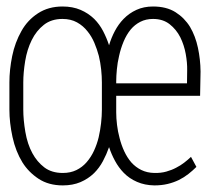

<svg xmlns="http://www.w3.org/2000/svg" viewBox="-20 -558 640 588"><path d="M8.8 -305.7V-222.2Q8.8 -182.1 18.3 -138.4Q27.8 -94.7 48.8 -60.5Q67.4 -30.8 98.1 -10.5Q128.9 9.8 172.4 9.8Q202.6 9.8 226.3 -0.2Q250 -10.3 268.1 -27.8Q284.2 -43.9 295.2 -64.5Q306.2 -85 314 -107.4Q321.3 -85.4 332.3 -65.2Q343.3 -44.9 358.9 -28.8Q376 -11.2 399.7 -1Q423.3 9.3 452.6 9.8Q474.6 9.8 493.2 5.4Q511.7 1 527.8 -6.8Q543.5 -14.6 556.9 -25.1Q570.3 -35.6 581.5 -46.9L564.9 -77.6Q555.7 -68.8 544.4 -60.1Q533.2 -51.3 519.5 -44.4Q505.9 -37.1 489.3 -32.5Q472.7 -27.8 452.6 -28.3Q430.2 -28.8 412.8 -37.4Q395.5 -45.9 382.3 -60.5Q369.6 -75.2 360.6 -94.5Q351.6 -113.8 346.2 -135.3Q340.8 -155.3 338.4 -175.5Q335.9 -195.8 335.9 -213.9V-264.6H592.8L594.2 -338.9Q593.8 -376 586.2 -411.6Q578.6 -447.3 562 -475.6Q544.9 -503.4 517.3 -520.8Q489.7 -538.1 448.7 -538.1Q420.4 -538.1 397.9 -527.8Q375.5 -517.6 358.4 -500Q342.8 -483.9 331.8 -463.1Q320.8 -442.4 314 -419.4Q306.6 -441.9 295.7 -462.9Q284.7 -483.9 268.6 -500Q250.5 -517.6 226.6 -527.8Q202.6 -538.1 171.4 -538.1Q128.4 -538.1 96.4 -517.3Q64.5 -496.6 45.9 -463.4Q25.9 -428.2 17.3 -386.2Q8.8 -344.2 8.8 -305.7ZM51.3 -222.2V-305.7Q51.3 -335.4 57.1 -371.1Q63 -406.7 77.1 -435.1Q91.3 -463.9 114.3 -481.9Q137.2 -500 171.4 -500Q196.8 -500 215.8 -489.5Q234.9 -479 248.5 -461.4Q260.7 -446.3 269 -426.8Q277.3 -407.2 282.7 -386.7Q287.6 -366.2 289.8 -345.2Q292 -324.2 292 -305.7V-222.2Q292 -203.1 289.6 -181.2Q287.1 -159.2 282.2 -137.7Q277.3 -117.2 268.1 -96.9Q258.8 -76.7 245.1 -61Q231.9 -45.9 213.9 -37.1Q195.8 -28.3 172.4 -28.3Q138.2 -28.3 115.7 -45.4Q93.3 -62.5 79.1 -88.9Q64 -116.7 57.6 -154.1Q51.3 -191.4 51.3 -222.2ZM448.7 -500Q479 -500 499.5 -483.9Q520 -467.8 532.2 -443.8Q543.9 -419.9 548.8 -392.8Q553.7 -365.7 553.2 -342.8L552.7 -302.7H335.9V-308.1Q335.9 -325.2 337.9 -345.7Q339.8 -366.2 344.7 -386.7Q349.6 -409.2 358.4 -430.4Q367.2 -451.7 380.4 -467.8Q392.6 -482.4 409.7 -491.2Q426.8 -500 448.7 -500Z"/></svg>

Font: Roboto Mono ExtraLight
Style: Regular
Weight: 250
Monospace: yes
Designer: Google
Version: Version 3.000